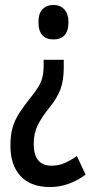

<svg xmlns="http://www.w3.org/2000/svg" viewBox="-20 -561 373 774"><path d="M237 -288Q237 -238 224 -202Q211 -166 179 -127Q147 -87 131.5 -55Q116 -23 116 19Q116 107 188 107Q216 107 240 96.5Q264 86 290 68L325 143Q257 193 182 193Q104 193 63 149Q22 105 22 26Q22 -17 31 -47.5Q40 -78 58.5 -106.5Q77 -135 106 -171Q136 -208 146 -233.5Q156 -259 156 -297V-320H237ZM256 -472Q256 -402 195 -402Q167 -402 151 -419Q135 -436 135 -472Q135 -507 151.5 -524Q168 -541 195 -541Q223 -541 239.5 -523Q256 -505 256 -472Z"/></svg>

Font: Noto Sans Tamil ExtraCondensed Medium
Style: Regular
Weight: 500
Width: 2
Designer: Jelle Bosma - Monotype Design Team
Foundry: Monotype Imaging Inc.
Version: Version 2.004; ttfautohint (v1.8.4.7-5d5b)